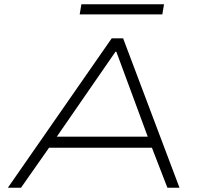

<svg xmlns="http://www.w3.org/2000/svg" viewBox="-20 -886 962 906"><path d="M17 0 507 -705H561L827 0H770L691 -204L725 -189H179L222 -204L79 0ZM525 -642 239 -228 206 -241H714L682 -228L529 -642ZM356 -818 364 -866H754L746 -818Z"/></svg>

Font: Nunito Sans 7pt Expanded ExtraLight
Style: Italic
Weight: 250
Width: 7
Italic angle: -9°
Designer: Vernon Adams
Foundry: Vernon Adams
Version: Version 3.101;gftools[0.9.27]